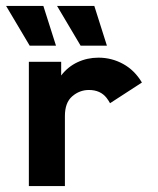

<svg xmlns="http://www.w3.org/2000/svg" viewBox="-51 -624 530 644"><path d="M318.1 -277.8Q313.2 -286.8 306.9 -295.1Q286.1 -322.2 247.2 -322.2Q216 -322.2 191.3 -301Q166.7 -279.9 166.7 -234.7V0H45.8V-416.7H154.2V-370.8Q176.4 -400 209 -415.3Q241.7 -430.6 279.2 -430.6Q323.6 -430.6 362.2 -409.4Q400.7 -388.2 425 -347.2Q425 -347.2 318.1 -277.8ZM219.4 -470.8 140.3 -604.2H265.3L307.6 -470.8ZM48.6 -470.8 -30.6 -604.2H94.4L136.8 -470.8Z"/></svg>

Font: co2trust
Style: Bold
Weight: 700
Designer: Kristian Moeller
Foundry: Dicotype
Version: Version 1.000